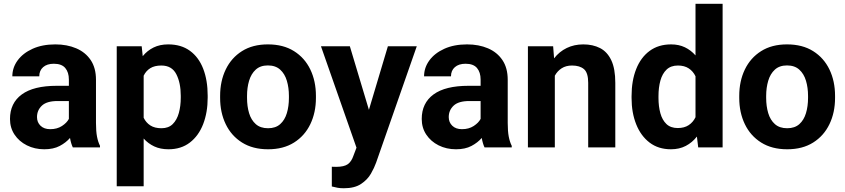

<svg xmlns="http://www.w3.org/2000/svg" viewBox="-20 -770 4414 1003"><path d="M360.4 0Q351.1 -19 345.7 -49.3Q324.7 -24.9 292 -7.6Q259.3 9.8 211.4 9.8Q161.1 9.8 120.4 -10.7Q79.6 -31.2 55.9 -66.9Q32.2 -102.5 32.2 -148.4Q32.2 -231.4 93.8 -276.6Q155.3 -321.8 276.9 -321.8H339.8V-354.5Q339.8 -392.1 321 -414.6Q302.2 -437 261.2 -437Q225.6 -437 205.3 -419.2Q185.1 -401.4 185.1 -371.1H44.4Q44.4 -416.5 72 -454.3Q99.6 -492.2 150.1 -515.1Q200.7 -538.1 269 -538.1Q330.1 -538.1 378.2 -517.6Q426.3 -497.1 453.9 -456.1Q481.4 -415 481.4 -353.5V-127.4Q481.4 -84 486.8 -56.2Q492.2 -28.3 502.4 -8.3V0ZM242.2 -95.2Q278.3 -95.2 303.7 -111.8Q329.1 -128.4 339.8 -148.9V-242.2H280.8Q224.6 -242.2 199 -218.3Q173.3 -194.3 173.3 -158.2Q173.3 -130.9 191.9 -113Q210.4 -95.2 242.2 -95.2Z M1064.9 -270V-259.8Q1064.9 -182.6 1041.3 -121.6Q1017.6 -60.5 971.9 -25.4Q926.3 9.8 859.9 9.8Q817.9 9.8 785.9 -5.1Q753.9 -20 730.5 -46.4V203.1H589.8V-528.3H720.2L725.6 -476.6Q749.5 -505.9 782.5 -522Q815.4 -538.1 858.9 -538.1Q926.3 -538.1 972.2 -504.6Q1018.1 -471.2 1041.5 -410.9Q1064.9 -350.6 1064.9 -270ZM924.3 -259.8V-270Q924.3 -336.9 901.1 -382.3Q877.9 -427.7 822.8 -427.7Q787.6 -427.7 765.1 -413.8Q742.7 -399.9 730.5 -374.5V-154.8Q742.7 -129.4 765.4 -114.7Q788.1 -100.1 823.7 -100.1Q860.4 -100.1 882.3 -121.8Q904.3 -143.6 914.3 -179.9Q924.3 -216.3 924.3 -259.8Z M1129.9 -258.8V-269Q1129.9 -346.2 1159.2 -407Q1188.5 -467.8 1244.1 -502.9Q1299.8 -538.1 1379.4 -538.1Q1460 -538.1 1515.9 -502.9Q1571.8 -467.8 1601.1 -407Q1630.4 -346.2 1630.4 -269V-258.8Q1630.4 -182.1 1601.1 -121.3Q1571.8 -60.5 1516.1 -25.4Q1460.4 9.8 1380.4 9.8Q1300.3 9.8 1244.4 -25.4Q1188.5 -60.5 1159.2 -121.3Q1129.9 -182.1 1129.9 -258.8ZM1270.5 -269V-258.8Q1270.5 -214.8 1281.2 -179Q1292 -143.1 1316.2 -121.6Q1340.3 -100.1 1380.4 -100.1Q1419.9 -100.1 1443.8 -121.6Q1467.8 -143.1 1478.5 -179Q1489.3 -214.8 1489.3 -258.8V-269Q1489.3 -312 1478.5 -348.1Q1467.8 -384.3 1443.6 -406.2Q1419.4 -428.2 1379.4 -428.2Q1339.8 -428.2 1315.9 -406.2Q1292 -384.3 1281.2 -348.1Q1270.5 -312 1270.5 -269Z M1807.6 -528.3 1907.2 -196.3 2006.3 -528.3H2157.2L1944.8 79.6Q1935.5 106 1917.7 137.2Q1899.9 168.5 1866.2 190.9Q1832.5 213.4 1776.4 213.4Q1756.3 213.4 1743.7 210.9Q1731 208.5 1713.4 204.1V101.1Q1718.8 101.1 1724.9 101.3Q1731 101.6 1735.8 101.6Q1777.8 101.6 1797.1 87.6Q1816.4 73.7 1826.7 42.5L1842.3 1.5L1656.7 -528.3Z M2511.2 0Q2502 -19 2496.6 -49.3Q2475.6 -24.9 2442.9 -7.6Q2410.2 9.8 2362.3 9.8Q2312 9.8 2271.2 -10.7Q2230.5 -31.2 2206.8 -66.9Q2183.1 -102.5 2183.1 -148.4Q2183.1 -231.4 2244.6 -276.6Q2306.2 -321.8 2427.7 -321.8H2490.7V-354.5Q2490.7 -392.1 2471.9 -414.6Q2453.1 -437 2412.1 -437Q2376.5 -437 2356.2 -419.2Q2335.9 -401.4 2335.9 -371.1H2195.3Q2195.3 -416.5 2222.9 -454.3Q2250.5 -492.2 2301 -515.1Q2351.6 -538.1 2419.9 -538.1Q2481 -538.1 2529.1 -517.6Q2577.1 -497.1 2604.7 -456.1Q2632.3 -415 2632.3 -353.5V-127.4Q2632.3 -84 2637.7 -56.2Q2643.1 -28.3 2653.3 -8.3V0ZM2393.1 -95.2Q2429.2 -95.2 2454.6 -111.8Q2480 -128.4 2490.7 -148.9V-242.2H2431.6Q2375.5 -242.2 2349.9 -218.3Q2324.2 -194.3 2324.2 -158.2Q2324.2 -130.9 2342.8 -113Q2361.3 -95.2 2393.1 -95.2Z M2968.3 -427.7Q2936.5 -427.7 2914.1 -413.3Q2891.6 -398.9 2878.4 -374.5V0H2737.8V-528.3H2869.6L2874.5 -465.3Q2901.9 -500.5 2940.7 -519.3Q2979.5 -538.1 3027.3 -538.1Q3077.1 -538.1 3114.7 -518.8Q3152.3 -499.5 3173.3 -455.3Q3194.3 -411.1 3194.3 -336.9V0H3052.7V-337.4Q3052.7 -389.6 3030.8 -408.7Q3008.8 -427.7 2968.3 -427.7Z M3279.3 -257.8V-268.1Q3279.3 -348.6 3303.5 -409.4Q3327.6 -470.2 3373.8 -504.2Q3419.9 -538.1 3485.8 -538.1Q3526.4 -538.1 3557.9 -522.9Q3589.4 -507.8 3613.3 -480.5V-750H3754.9V0H3627.4L3620.6 -56.6Q3596.2 -25.4 3562.5 -7.8Q3528.8 9.8 3484.9 9.8Q3419.4 9.8 3373.5 -25.1Q3327.6 -60.1 3303.5 -120.6Q3279.3 -181.2 3279.3 -257.8ZM3419.9 -268.1V-257.8Q3419.9 -214.4 3429.7 -178.7Q3439.5 -143.1 3461.4 -122.1Q3483.4 -101.1 3520.5 -101.1Q3554.7 -101.1 3577.6 -116.2Q3600.6 -131.3 3613.3 -157.7V-371.6Q3600.6 -397.9 3577.9 -412.8Q3555.2 -427.7 3521.5 -427.7Q3484.4 -427.7 3462.2 -406.5Q3439.9 -385.3 3429.9 -349.1Q3419.9 -313 3419.9 -268.1Z M3841.8 -258.8V-269Q3841.8 -346.2 3871.1 -407Q3900.4 -467.8 3956.1 -502.9Q4011.7 -538.1 4091.3 -538.1Q4171.9 -538.1 4227.8 -502.9Q4283.7 -467.8 4313 -407Q4342.3 -346.2 4342.3 -269V-258.8Q4342.3 -182.1 4313 -121.3Q4283.7 -60.5 4228 -25.4Q4172.4 9.8 4092.3 9.8Q4012.2 9.8 3956.3 -25.4Q3900.4 -60.5 3871.1 -121.3Q3841.8 -182.1 3841.8 -258.8ZM3982.4 -269V-258.8Q3982.4 -214.8 3993.2 -179Q4003.9 -143.1 4028.1 -121.6Q4052.2 -100.1 4092.3 -100.1Q4131.8 -100.1 4155.8 -121.6Q4179.7 -143.1 4190.4 -179Q4201.2 -214.8 4201.2 -258.8V-269Q4201.2 -312 4190.4 -348.1Q4179.7 -384.3 4155.5 -406.2Q4131.3 -428.2 4091.3 -428.2Q4051.8 -428.2 4027.8 -406.2Q4003.9 -384.3 3993.2 -348.1Q3982.4 -312 3982.4 -269Z"/></svg>

Font: Vazirmatn RD UI
Style: Bold
Weight: 700
Designer: Saber Rastikerdar
Foundry: Saber Rastikerdar
Version: Version 33.003